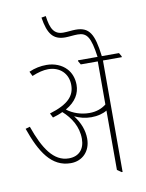

<svg xmlns="http://www.w3.org/2000/svg" viewBox="-96 -951 777 1023"><g transform="rotate(-10 292.5 -439.5)"><path d="M220 -89C284 -89 328 -136 328 -202C328 -248 311 -291 280 -332C307 -319 337 -311 370 -311C404 -311 434 -319 455 -332V-11L478 5H483V-598H585V-603L574 -622H481C466 -745 441 -785 368 -785C348 -785 324 -781 301 -781C252 -781 233 -813 224 -884L200 -880C214 -791 241 -754 307 -754C327 -754 351 -758 374 -758C424 -758 443 -731 458 -622H352V-617L363 -598H455V-365C431 -346 401 -335 364 -335C319 -335 275 -350 243 -375C299 -407 322 -449 322 -495C322 -530 310 -562 289 -584C264 -611 225 -627 182 -627C150 -627 119 -621 87 -607L99 -582C133 -596 161 -603 187 -603C250 -603 294 -561 294 -499C294 -441 259 -400 156 -369L168 -345C188 -351 206 -357 222 -365C266 -326 300 -273 300 -207C300 -151 269 -116 214 -116C132 -116 81 -195 38 -318L14 -311C60 -179 116 -89 220 -89Z"/></g></svg>

Font: Noto Serif Devanagari Condensed Thin
Style: Regular
Weight: 100
Width: 3
Designer: Universal Thirst, Indian Type Foundry and the Monotype Design Team
Foundry: Monotype Imaging Inc.
Version: Version 2.004